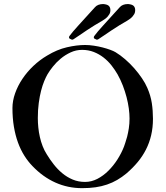

<svg xmlns="http://www.w3.org/2000/svg" viewBox="-20 -932 832 964"><path d="M392.1 12.7Q320.8 12.7 258.1 -15.4Q195.3 -43.5 143.1 -98.1Q120.6 -121.1 102.1 -150.6Q83.5 -180.2 70.3 -216.3Q57.1 -252.4 49.8 -295.7Q42.5 -338.9 42.5 -389.6Q42.5 -425.8 55.9 -463.6Q69.3 -501.5 92.8 -536.4Q116.2 -571.3 147.9 -601.3Q179.7 -631.3 216.3 -652.8Q266.1 -683.1 315.7 -694.6Q365.2 -706.1 407.2 -706.1Q428.2 -706.1 451.2 -702.6Q474.1 -699.2 494.9 -693.8Q515.6 -688.5 533 -682.1Q550.3 -675.8 560.1 -669.9Q583.5 -655.8 607.9 -634.8Q632.3 -613.8 653.8 -589.4Q675.3 -564.9 692.6 -539.3Q710 -513.7 719.7 -490.7Q736.3 -452.6 742.2 -414.6Q748 -376.5 748 -335.4Q748 -291.5 739 -253.2Q730 -214.8 712.9 -181.2Q695.8 -147.5 671.1 -117.9Q646.5 -88.4 615.2 -61.5Q592.3 -42.5 568.4 -28.6Q544.4 -14.6 517.3 -5.4Q490.2 3.9 459.5 8.3Q428.7 12.7 392.1 12.7ZM169.9 -339.4Q169.9 -315.9 172.4 -291.7Q174.8 -267.6 180.2 -243.9Q185.5 -220.2 194.1 -198.2Q202.6 -176.3 214.8 -157.2Q230.5 -131.3 249.8 -106.7Q269 -82 292.7 -62.3Q316.4 -42.5 345 -30.5Q373.5 -18.6 407.2 -18.6Q439 -18.6 468.8 -33.9Q498.5 -49.3 523.9 -74.5Q549.3 -99.6 569.6 -131.3Q589.8 -163.1 602.5 -195.8Q604 -200.7 608.6 -213.6Q613.3 -226.6 618.2 -245.1Q623 -263.7 626.7 -287.1Q630.4 -310.5 630.4 -336.9Q630.4 -360.4 626.7 -387.7Q623 -415 615.5 -444.1Q607.9 -473.1 596.7 -502.4Q585.4 -531.7 570.3 -558.6Q557.1 -581.5 539.6 -603.8Q522 -626 499.8 -643.3Q477.5 -660.6 450.7 -671.1Q423.8 -681.6 392.1 -681.6Q361.8 -681.6 334.5 -668.9Q307.1 -656.2 284.7 -637.5Q262.2 -618.7 245.4 -597.4Q228.5 -576.2 218.3 -558.6Q210.4 -544.9 201.9 -524.4Q193.4 -503.9 186.3 -476.6Q179.2 -449.2 174.6 -414.8Q169.9 -380.4 169.9 -339.4ZM533.2 -871.1Q531.2 -861.3 521.2 -849.6Q511.2 -837.9 494.1 -828.1Q475.1 -817.4 455.3 -805.2Q435.5 -793 416.7 -780.5Q397.9 -768.1 380.9 -756.3Q363.8 -744.6 349.1 -734.9Q344.2 -732.4 342.3 -732.4Q341.8 -732.4 341.6 -732.7Q341.3 -732.9 340.8 -732.9Q336.9 -733.9 331.3 -737.1Q325.7 -740.2 326.7 -745.6Q326.7 -746.6 327.1 -748Q327.6 -749.5 328.6 -751Q342.3 -770 374 -804.7Q405.8 -839.4 456.1 -895Q462.9 -903.3 473.6 -907.5Q484.4 -911.6 496.1 -911.6Q498.5 -911.6 501.2 -911.4Q503.9 -911.1 506.8 -910.6Q522 -908.2 528.1 -900.6Q534.2 -893.1 534.2 -881.3Q534.2 -878.9 533.9 -876.2Q533.7 -873.5 533.2 -871.1ZM657.7 -871.1Q655.8 -861.3 645.8 -849.6Q635.7 -837.9 618.7 -828.1Q599.6 -817.4 579.8 -805.2Q560.1 -793 541.3 -780.5Q522.5 -768.1 505.4 -756.3Q488.3 -744.6 473.6 -734.9Q468.8 -732.4 466.8 -732.4Q466.3 -732.4 466.1 -732.7Q465.8 -732.9 465.3 -732.9Q461.4 -733.9 455.8 -737.1Q450.2 -740.2 451.2 -745.6Q451.2 -746.6 451.7 -748Q452.1 -749.5 453.1 -751Q466.8 -770 498.5 -804.7Q530.3 -839.4 580.6 -895Q587.4 -903.3 598.1 -907.5Q608.9 -911.6 620.6 -911.6Q623 -911.6 625.7 -911.4Q628.4 -911.1 631.3 -910.6Q646.5 -908.2 652.6 -900.6Q658.7 -893.1 658.7 -881.3Q658.7 -878.9 658.4 -876.2Q658.2 -873.5 657.7 -871.1Z"/></svg>

Font: IM FELL French Canon
Style: Regular
Weight: 400
Designer: Igino Marini
Foundry: Igino Marini,
Version: 3.00